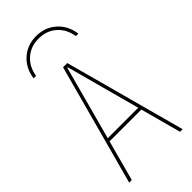

<svg xmlns="http://www.w3.org/2000/svg" viewBox="-296 -1028 1092 1092"><g transform="rotate(-45 250.0 -482.0)"><path d="M250 -964Q321 -964 370.5 -920Q420 -876 430 -804H410Q400 -868 356.5 -906Q313 -944 250 -944Q187 -944 143.5 -906Q100 -868 90 -804H70Q80 -876 129.5 -920Q179 -964 250 -964ZM35 0 233 -730H267L465 0H444L252 -711H248L56 0ZM115 -245V-265H385V-245Z"/></g></svg>

Font: M PLUS Code Latin Thin
Style: Regular
Weight: 250
Designer: Coji Morishita
Foundry: UNDERFOREST DESIGN
Version: Version 1.002; ttfautohint (v1.8.3)